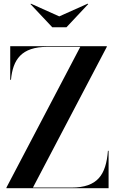

<svg xmlns="http://www.w3.org/2000/svg" viewBox="-20 -994 622 1014"><path d="M293 -907.5 143.5 -974.5 141 -972.5 256 -850H331L446 -972.5L443 -974.5ZM34 -750V-572.5H38C48 -679.5 93 -746.5 230 -746.5H404L14 -3.5V0H553.5V-197.5H550C540 -70.5 495 -3.5 358 -3.5H154L544 -746.5V-750Z"/></svg>

Font: Bodoni* 48pt Medium
Style: Regular
Weight: 500
Version: Version 2.3